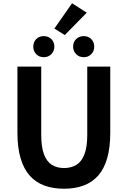

<svg xmlns="http://www.w3.org/2000/svg" viewBox="-20 -1152 788 1186"><path d="M375.6 13.8Q307.5 13.8 254 -5.9Q200.6 -25.5 163.5 -67.2Q126.4 -109 107 -175Q87.7 -241 87.7 -332.8V-740.8H234.7V-319.8Q234.7 -243.4 251.9 -198.2Q269.1 -153 300.7 -133.5Q332.2 -114 375.6 -114Q419.5 -114 451.6 -133.5Q483.6 -153 501.3 -198.2Q519 -243.4 519 -319.8V-740.8H661.1V-332.8Q661.1 -241 642.2 -175Q623.2 -109 586.3 -67.2Q549.3 -25.5 496.2 -5.9Q443 13.8 375.6 13.8ZM250.1 -798.7Q221.9 -798.7 203.7 -817.5Q185.5 -836.4 185.5 -863.5Q185.5 -892.2 203.7 -910.6Q221.9 -928.9 250.1 -928.9Q278.6 -928.9 297.2 -910.6Q315.8 -892.2 315.8 -863.5Q315.8 -836.4 297.2 -817.5Q278.6 -798.7 250.1 -798.7ZM380.1 -935.4 315.9 -975.6 425.1 -1131.8 515.9 -1073.7ZM497.2 -798.7Q469 -798.7 450.3 -817.5Q431.6 -836.4 431.6 -863.5Q431.6 -892.2 450.3 -910.6Q469 -928.9 497.2 -928.9Q525.5 -928.9 543.8 -910.6Q562.1 -892.2 562.1 -863.5Q562.1 -836.4 543.8 -817.5Q525.5 -798.7 497.2 -798.7Z"/></svg>

Font: Noto Sans HK Thin
Style: Regular
Weight: 100
Designer: Ryoko NISHIZUKA 西塚涼子 (kana, bopomofo & ideographs); Paul D. Hunt (Latin, Greek & Cyrillic); Sandoll Communications 산돌커뮤니
Foundry: Adobe
Version: Version 2.004-H2;hotconv 1.0.118;makeotfexe 2.5.65603